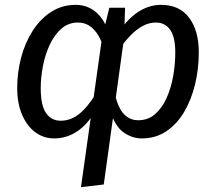

<svg xmlns="http://www.w3.org/2000/svg" viewBox="-20 -559 895 792"><path d="M293 -539Q322 -539 347 -527.5Q372 -516 391.5 -493.5Q411 -471 423 -438L406 -367Q394 -402 378.5 -423.5Q363 -445 344 -455.5Q325 -466 301 -466Q262 -466 233 -440.5Q204 -415 185 -374Q166 -333 157 -286Q148 -239 148 -196Q148 -124 170 -92.5Q192 -61 230 -61Q271 -61 305.5 -88Q340 -115 376 -173V-104Q339 -43 296 -15.5Q253 12 204 12Q160 12 125.5 -13.5Q91 -39 71 -86Q51 -133 51 -196Q51 -260 67 -321Q83 -382 114.5 -431.5Q146 -481 191 -510Q236 -539 293 -539ZM431 -527H496L493 -439L492 -404L408 202L314 213L401 -404L402 -408ZM645 -539Q720 -539 760 -486Q800 -433 800 -343Q800 -274 784.5 -210.5Q769 -147 739.5 -97Q710 -47 666 -17.5Q622 12 565 12Q525 12 489 -13.5Q453 -39 432 -109L454 -170Q468 -112 492 -87.5Q516 -63 550 -63Q591 -63 620 -88.5Q649 -114 667.5 -155.5Q686 -197 694.5 -246Q703 -295 703 -343Q703 -406 682 -436Q661 -466 623 -466Q594 -466 568 -451.5Q542 -437 520 -414.5Q498 -392 481 -369V-442Q516 -490 557.5 -514.5Q599 -539 645 -539Z"/></svg>

Font: Fira Sans Variable
Style: Italic
Weight: 397
Italic angle: -8°
Designer: Carrois Corporate & Edenspiekermann AG
Foundry: Carrois Corporate GbR & Edenspiekermann AG
Version: Version 4.202